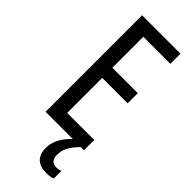

<svg xmlns="http://www.w3.org/2000/svg" viewBox="-301 -747 1004 1004"><g transform="rotate(45 201.0 -245.0)"><path d="M357 0H73V-714H357V-639H157V-410H345V-335H157V-76H357ZM274 117Q274 166 319 166Q330 166 337.5 164Q345 162 350 160V216Q332 224 303 224Q207 224 207 131Q207 93 228.5 56Q250 19 288 -12L334 0Q300 34 287 61Q274 88 274 117Z"/></g></svg>

Font: Noto Sans Ethiopic ExtraCondensed
Style: Regular
Weight: 400
Width: 2
Designer: Monotype Design Team
Foundry: Monotype Imaging Inc.
Version: Version 2.102; ttfautohint (v1.8.4.7-5d5b)